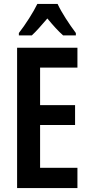

<svg xmlns="http://www.w3.org/2000/svg" viewBox="-20 -957 458 977"><path d="M273 -937H170C151 -897 109 -831 76 -789V-777H142C163 -796 191 -828 221 -863C250 -828 276 -799 301 -777H366V-789C331 -836 294 -892 273 -937ZM374 0V-103H184V-321H362V-422H184V-613H374V-714H67V0Z"/></svg>

Font: Noto Sans Armenian ExtraCondensed SemiBold
Style: Regular
Weight: 600
Width: 2
Designer: Monotype Design Team
Foundry: Monotype Imaging Inc.
Version: Version 2.008